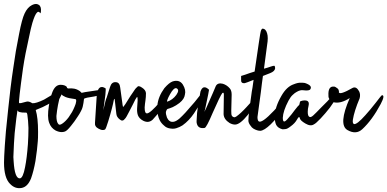

<svg xmlns="http://www.w3.org/2000/svg" viewBox="-27 -787 1967 975"><path d="M180.8 -728.6C182.6 -746.2 178.6 -757.7 169 -763C164.6 -765.6 160.2 -766.9 155.8 -766.9C149.6 -766.9 143 -765.2 136 -761.6C120.1 -753.7 107.4 -739.2 97.7 -718.1C88.9 -699.6 79.6 -665.3 70 -615.1C57.6 -554.4 48 -497.6 40.9 -444.8C35.6 -410.5 30.8 -375.3 26.4 -339.2C22 -303.2 18 -267.5 14.5 -232.3C4.8 -143.4 -0.9 -81.8 -2.6 -47.5C-5.3 -5.3 -6.6 23.3 -6.6 38.3C-6.6 90.2 3.5 126.3 23.8 146.5C40.5 164.1 59.8 171.2 81.8 167.6C103 164.1 119.2 147.8 130.7 118.8C139.5 94.2 147 64.7 153.1 30.4C159.3 -10.1 163.2 -43.6 165 -70C165.9 -77.9 166.3 -93.7 166.3 -117.5C166.3 -165 162.4 -202 154.4 -228.4C206.4 -248.6 237.6 -266.6 248.2 -282.5C262.2 -305.4 263.6 -315.9 252.1 -314.2L196.7 -281.2C169.4 -268 149.6 -261.8 137.3 -262.7C125 -270.6 114.8 -273.2 106.9 -270.6C84 -263.6 71.7 -261.4 70 -264C67.3 -266.6 73.9 -325.2 89.8 -439.6C96.8 -487.1 107.4 -541.6 121.4 -603.2C126.7 -629.6 132 -652.1 137.3 -670.6C146.1 -699.6 154 -717.2 161 -723.4C163.7 -726 165.9 -727.3 167.6 -727.3C172 -726.4 175.1 -724.2 176.9 -720.7C178.6 -718.1 180 -720.7 180.8 -728.6ZM112.2 -202C114.8 -185.2 116.6 -163.7 117.5 -137.3C117.5 -110.9 116.6 -83.6 114.8 -55.4C111.3 -7.9 106.5 31.2 100.3 62C93.3 99 84.5 117.9 73.9 118.8C56.3 119.7 45.8 90.6 42.2 31.7C41.4 23.8 40.9 16.7 40.9 10.6C42.7 -39.6 44.9 -80.1 47.5 -110.9C53.7 -169.8 58.5 -209 62 -228.4C62 -218.7 76.6 -214.3 105.6 -215.2C109.1 -215.2 111.3 -210.8 112.2 -202Z M280.6 -356.4C261.3 -356.4 246.8 -342.3 237.1 -314.2C230 -294.8 224.8 -273.2 221.2 -249.5C215.1 -211.6 215.5 -183 222.6 -163.7C228.7 -146.1 239.7 -132.9 255.6 -124.1C267 -118.8 277.1 -116.2 285.9 -116.2C291.2 -116.2 296.5 -117 301.8 -118.8C308.8 -120.6 319.4 -130.2 333.4 -147.8C345.8 -162.8 357.2 -178.6 367.8 -195.4C373.9 -204.2 379.2 -213 383.6 -221.8C388 -229.7 391.1 -237.2 392.8 -244.2C393.7 -246.8 395 -253.4 396.8 -264C398.6 -274.6 399.4 -281.2 399.4 -283.8C399.4 -286.4 404.9 -288.9 415.9 -291.1C426.9 -293.3 438.6 -295.2 450.9 -297C479.1 -301.4 492.3 -310.2 490.5 -323.4C489.6 -328.7 485.2 -330.9 477.3 -330L406 -319.4C398.1 -317.7 392 -316.4 387.6 -315.5C381.4 -322.5 375.2 -327.4 369.1 -330C362 -333.5 355.9 -335.7 350.6 -336.6C340 -338.4 331.2 -338.8 324.2 -337.9C316.3 -337 312.3 -339.7 312.3 -345.8C305.3 -352.9 294.7 -356.4 280.6 -356.4ZM354.6 -283.8C359 -283.8 360.7 -279.8 359.8 -271.9C359 -264 356.3 -255.2 351.9 -245.5C348.4 -236.7 344 -227.5 338.7 -217.8C333.4 -209 327.7 -200.2 321.6 -191.4C311 -177.3 300.4 -166.8 289.9 -159.7C279.3 -151.8 271.8 -151.8 267.4 -159.7C262.2 -166.8 259.5 -179.5 259.5 -198C261.3 -216.5 263.9 -235 267.4 -253.4C269.2 -264 271.4 -274.1 274 -283.8C278.4 -293.5 282.4 -301.4 285.9 -307.6C288.6 -303.2 295.2 -298.8 305.7 -294.4C316.3 -290 332.6 -286.4 354.6 -283.8Z M509.6 -337.9C485.8 -353.8 470.8 -344.1 464.7 -308.9L455.4 -163.7C453.7 -150.5 459.8 -140.4 473.9 -133.3C481.8 -128.9 488.9 -126.7 495 -126.7C499.4 -126.7 503.2 -127.6 506.3 -129.4C509.3 -131.1 514.8 -145.2 522.8 -171.6C529.8 -194.5 536 -216 541.2 -236.3C545.6 -253 548.7 -266.6 550.5 -277.2C553.1 -286.9 554.9 -287.8 555.8 -279.8C559.3 -250.8 561.9 -227.5 563.7 -209.9C564.6 -198.4 570.3 -188.8 580.8 -180.8C590.5 -172 599.3 -172.9 607.2 -183.5C609.9 -186.1 613 -190.5 616.5 -196.7C620 -203.7 624 -211.2 628.4 -219.1C635.4 -232.3 642 -245.1 648.2 -257.4C655.2 -270.6 659.2 -278.5 660 -281.2L666.6 -291.7C670.2 -298.8 671.9 -293.5 671.9 -275.9C670.2 -256.5 669.3 -243.8 669.3 -237.6C668.4 -224.4 669.7 -212.5 673.2 -202C677.6 -190.5 686.4 -181.3 699.6 -174.2C718.1 -164.6 734.4 -166.3 748.5 -179.5C754.6 -185.7 761.2 -193.2 768.3 -202C779.7 -215.2 790.3 -228.8 800 -242.9C810.5 -257.8 816.7 -267.1 818.4 -270.6C822 -276.8 825.9 -286.4 830.3 -299.6C831.2 -303.2 831.6 -306.2 831.6 -308.9C830.8 -315 827.7 -317.2 822.4 -315.5C797.8 -284.7 785.5 -269.3 785.4 -269.3C752 -230.6 730 -211.2 719.4 -211.2C715 -211.2 712 -213.8 710.2 -219.1C708.4 -223.5 707.6 -231 707.6 -241.6C708.4 -253.9 709.8 -265.3 711.5 -275.9C713.3 -288.2 714.2 -301 714.2 -314.2C713.3 -324.7 706.7 -334 694.4 -341.9C682 -350.7 673.7 -351.6 669.3 -344.5C663.1 -340.1 656.1 -331.3 648.2 -318.1C639.4 -305.8 631 -293 623.1 -279.8C617.8 -271.9 613.4 -264.9 609.9 -258.7L599.3 -244.2C597.6 -244.2 596.2 -247.7 595.4 -254.8L583.5 -341.9C581.7 -359.5 574.7 -368.7 562.4 -369.6C547.4 -371.4 537.3 -363.4 532 -345.8C522.3 -314.2 516.6 -296.1 514.8 -291.7C511.3 -285.6 505.6 -264 497.7 -227L508.2 -306.2C510 -326.5 510.4 -337 509.6 -337.9Z M901.4 -357.7C889.9 -375.3 872.8 -380.6 849.9 -373.6C837.6 -369.2 823.5 -357.7 807.6 -339.2C786.5 -310.2 774.6 -280.7 772 -250.8V-232.3C772 -211.2 776 -192.7 783.9 -176.9C789.2 -166.3 796.6 -157.1 806.3 -149.2C814.2 -141.2 824.4 -136.4 836.7 -134.6C842 -133.8 846.4 -133.3 849.9 -133.3C856.9 -133.3 863.1 -134.2 868.4 -136C879.8 -139.5 890.4 -144.3 900 -150.5C922 -166.3 941.4 -186.6 958.1 -211.2C974 -236.7 984.1 -252.1 988.5 -257.4C997.3 -272.4 1002.6 -286.9 1004.3 -301C1005.2 -303.6 1005.6 -305.8 1005.6 -307.6C1004.8 -315.5 1000.4 -315.5 992.4 -307.6C986.3 -299.6 975.7 -286.4 960.8 -268C945.8 -250.4 930.4 -232.8 914.6 -215.2C904 -203.7 893.9 -193.6 884.2 -184.8C873.6 -176 864.4 -170.7 856.5 -169C846.8 -167.2 839.3 -168.5 834 -172.9C828.8 -176.4 824.4 -182.2 820.8 -190.1C816.4 -202.4 814.7 -212.1 815.6 -219.1C817.3 -226.2 820 -231 823.5 -233.6C830.5 -235.4 839.3 -238.5 849.9 -242.9C861.3 -248.2 872.8 -255.2 884.2 -264C893 -271 899.6 -278.1 904 -285.1C908.4 -292.2 911 -299.2 911.9 -306.2C916.3 -322.1 912.8 -339.2 901.4 -357.7ZM868.4 -339.2C880.7 -334 880.7 -322.5 868.4 -304.9C856 -288.2 840.6 -276.8 822.2 -270.6C819.5 -274.1 824.4 -286.9 836.7 -308.9C849 -330.9 859.6 -341 868.4 -339.2Z M1166.5 -154.4C1183.2 -154.4 1204.8 -170.7 1231.2 -203.3C1249.7 -227 1262 -249.5 1268.2 -270.6C1269 -274.1 1269.5 -276.8 1269.5 -278.5C1269.5 -282.9 1267.3 -284.7 1262.9 -283.8C1250.6 -271.5 1237.8 -257.8 1224.6 -242.9C1205.2 -221.8 1188.1 -205.9 1173.1 -195.4C1168.7 -192.7 1165.2 -191.4 1162.6 -191.4C1153.8 -193.2 1148.9 -198.4 1148 -207.2C1147.2 -215.2 1147.2 -229.2 1148 -249.5C1148.9 -273.2 1149.4 -292.2 1149.4 -306.2C1149.4 -320.3 1146.3 -330.9 1140.1 -337.9C1130.4 -349.4 1118.6 -357.3 1104.5 -361.7C1086.9 -366.1 1075 -362.1 1068.8 -349.8C1067.1 -345.4 1062.2 -334 1054.3 -315.5C1046.4 -297 1038 -278.1 1029.2 -258.7C1023.1 -243.8 1016.9 -230.6 1010.8 -219.1C1012.5 -223.5 1015.2 -234.5 1018.7 -252.1C1029.2 -301.4 1034.5 -327.8 1034.5 -331.3C1014.3 -350.7 999.8 -347.6 991 -322.1L979.1 -253.4C974.7 -227.9 972 -200.6 971.2 -171.6C971.2 -165.4 971.6 -161.5 972.5 -159.7C976.9 -141.2 990.1 -133.8 1012.1 -137.3C1018.2 -138.2 1031.9 -163.7 1053 -213.8C1078.5 -271.9 1094.8 -305.4 1101.8 -314.2C1107.1 -318.6 1109.8 -315.9 1109.8 -306.2L1108.4 -207.2C1109.3 -189.6 1119.4 -174.7 1138.8 -162.4C1148.5 -157.1 1157.7 -154.4 1166.5 -154.4Z M1305.6 -641.5C1303.8 -641.5 1301.6 -638.9 1299 -633.6C1296.4 -627.4 1292.4 -605.4 1287.1 -567.6C1281.8 -531.5 1274.8 -483.6 1266 -423.7C1248.4 -418.4 1232.6 -413.2 1218.5 -407.9L1197.4 -401.3V-381.5C1196.5 -370 1201.8 -364.3 1213.2 -364.3C1215 -364.3 1220.7 -366.1 1230.4 -369.6C1239.2 -373.1 1249.3 -377.1 1260.7 -381.5C1259 -370 1257.2 -357.3 1255.4 -343.2C1252.8 -330 1250.6 -315.9 1248.8 -301C1245.3 -274.6 1241.8 -249 1238.3 -224.4C1235.6 -199.8 1234.3 -182.6 1234.3 -172.9C1235.2 -165 1238.7 -157.1 1244.9 -149.2C1249.3 -142.1 1254.6 -136.8 1260.7 -133.3C1273 -126.3 1284.5 -122.8 1295 -122.8C1308.2 -123.6 1325.8 -134.6 1347.8 -155.8C1393.6 -201.5 1420.9 -240.7 1429.7 -273.2C1434.1 -292.6 1433.2 -303.2 1427 -304.9C1424.4 -305.8 1422.6 -305.4 1421.8 -303.6C1404.2 -272.8 1385.2 -246.8 1365 -225.7C1321.9 -180 1295.5 -161.9 1285.8 -171.6C1282.3 -175.1 1280.5 -182.2 1280.5 -192.7C1281.4 -201.5 1283.6 -217.8 1287.1 -241.6C1290.6 -266.2 1294.2 -292.2 1297.7 -319.4C1299.4 -334.4 1301.2 -348.9 1303 -363C1304.7 -372.7 1306.5 -385.4 1308.2 -401.3C1320.6 -405.7 1332.9 -410.5 1345.2 -415.8C1361 -422 1369.4 -430.3 1370.3 -440.9C1369.4 -448.8 1368.1 -452.8 1366.3 -452.8C1363.7 -453.6 1357.5 -452.3 1347.8 -448.8C1338.2 -445.3 1326.7 -441.8 1313.5 -438.2L1329.4 -558.4C1333.8 -583.9 1333.8 -603.7 1329.4 -617.8C1325 -633.6 1317 -641.5 1305.6 -641.5Z M1513.4 -328.7C1533.6 -326 1545.5 -327.8 1549 -334C1556.9 -346.3 1547.7 -356.8 1521.3 -365.6C1516 -366.5 1509.8 -367 1502.8 -367C1492.2 -367.8 1479.5 -365.2 1464.5 -359C1440.8 -351.1 1420.1 -331.8 1402.5 -301C1379.6 -261.4 1368.2 -226.2 1368.2 -195.4C1368.2 -177.8 1370.4 -164.1 1374.8 -154.4C1380 -143 1390.6 -135.1 1406.4 -130.7H1413C1419.2 -130.7 1424.9 -131.6 1430.2 -133.3C1437.2 -136.8 1443.4 -140.8 1448.7 -145.2C1463.6 -155.8 1474.6 -167.6 1481.7 -180.8C1488.7 -193.2 1493.1 -195.8 1494.9 -188.8C1495.8 -180 1505.4 -170.3 1523.9 -159.7C1541.5 -149.2 1556 -147.8 1567.5 -155.8C1573.6 -158.4 1585.1 -168.5 1601.8 -186.1C1617.6 -202.8 1633 -220.9 1648 -240.2C1660.3 -257 1670 -271.9 1677 -285.1C1684.1 -299.2 1685.8 -308.9 1682.3 -314.2C1678.8 -317.7 1675.7 -318.1 1673.1 -315.5C1669.6 -312 1665.2 -306.7 1659.9 -299.6C1644.9 -282 1626.9 -263.1 1605.8 -242.9C1585.5 -221.8 1571.4 -207.7 1563.5 -200.6C1554.7 -192.7 1548.1 -190.5 1543.7 -194C1538.4 -196.7 1535.8 -205 1535.8 -219.1C1535.8 -228.8 1537.1 -238.9 1539.8 -249.5C1542.4 -260 1541.5 -267.5 1537.1 -271.9C1533.6 -275.4 1528.3 -277.2 1521.3 -277.2C1514.2 -277.2 1506.8 -275.9 1498.8 -273.2C1497.1 -271.5 1495.8 -268.4 1494.9 -264C1494.9 -259.6 1493.6 -255.6 1490.9 -252.1C1490 -253 1483.4 -245.5 1471.1 -229.7C1460.6 -214.7 1447.4 -198.4 1431.5 -180.8C1416.6 -164.1 1409.1 -166.8 1409.1 -188.8C1410 -211.6 1419.6 -240.7 1438.1 -275.9C1445.2 -289.1 1452.2 -298.8 1459.2 -304.9C1466.3 -312 1473.3 -317.2 1480.4 -320.8C1492.7 -327.8 1503.7 -330.4 1513.4 -328.7Z M1796.6 -323.4C1787 -341 1776 -346.7 1763.6 -340.6C1720.5 -315.9 1697.2 -308.4 1693.7 -318.1C1694.6 -319 1694.6 -321.6 1693.7 -326C1692.8 -331.3 1690.6 -335.3 1687.1 -337.9C1679.2 -344.1 1673.4 -347.2 1669.9 -347.2C1648.8 -349.8 1639.1 -334.8 1640.9 -302.3C1640 -287.3 1648.4 -275.9 1666 -268C1689.7 -261.8 1717.4 -268.8 1749.1 -289.1C1709.5 -199.3 1705.6 -145.2 1737.2 -126.7C1766.3 -110 1791.4 -111.3 1812.5 -130.7C1845.9 -161.5 1877.2 -204.2 1906.2 -258.7C1922 -288.6 1924.2 -303.6 1912.8 -303.6C1910.2 -302.7 1899.6 -290 1881.1 -265.3C1862.6 -241.6 1845 -220.4 1828.3 -202C1799.3 -169.4 1779.9 -154.4 1770.2 -157.1C1765 -159.7 1763.2 -167.2 1765 -179.5C1769.4 -207.7 1780.8 -243.8 1799.3 -287.8C1802.8 -301 1801.9 -312.8 1796.6 -323.4Z"/></svg>

Font: Impossible
Style: Reguler
Weight: 400
Designer: Ahsan Design
Foundry: Designer
Version: Version 3.16.0